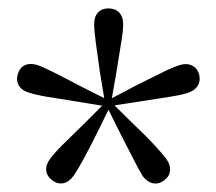

<svg xmlns="http://www.w3.org/2000/svg" viewBox="-20 -835 518 460"><path d="M231.9 -586.9 219.6 -660.5Q213.7 -701.1 209.7 -731.4Q205.6 -761.6 205.6 -777.6Q205.6 -795.1 214.8 -805Q223.9 -814.9 239.5 -814.9Q256 -814.9 265.5 -805Q275.1 -795.1 275.1 -777.6Q275.1 -760.8 270 -730.7Q264.8 -700.7 258.6 -660.5L245.8 -586.9ZM236.9 -579.8 163.5 -591.8Q123.1 -598.2 93.6 -603Q64.1 -607.9 47.5 -613.7Q31.8 -618.5 25 -630.4Q18.1 -642.3 22.7 -657.8Q27.6 -673.5 40.2 -679Q52.8 -684.6 70.3 -678.9Q84.9 -673.7 112.3 -659.9Q139.8 -646.1 175.7 -627L242.1 -593.7ZM245.1 -582.6 212.4 -516.3Q194.6 -480.3 180.1 -453.6Q165.5 -426.9 155.7 -413.1Q145.7 -399.1 131.9 -396.1Q118.1 -393.2 105.6 -402.8Q92.5 -412.3 90.8 -426Q89.1 -439.7 99.7 -454Q109.2 -467.4 131.2 -489.2Q153.2 -511.1 181.8 -538.8L233.9 -590.9ZM245.1 -591.7 298.5 -538.8Q327.6 -511.7 348.3 -489.3Q369 -467 378.8 -453.8Q388.8 -439.5 387.4 -425.9Q386 -412.3 373.2 -402.8Q360.6 -393.2 346.7 -395.9Q332.8 -398.6 322 -412.9Q313.6 -426.5 299.7 -453.8Q285.9 -481.1 267.2 -517.3L233.9 -584.2ZM236.9 -593.7 303.2 -628.8Q340.2 -647.1 366.9 -660.5Q393.7 -673.9 409.5 -678.7Q426.2 -684.4 439.2 -678.4Q452.2 -672.5 456.8 -657.8Q461 -642.3 454.2 -630.3Q447.3 -618.3 430.6 -612.7Q415.6 -607.5 385.4 -602.9Q355.3 -598.4 314.7 -591.8L242.1 -580.6Z"/></svg>

Font: Noto Serif JP
Style: Regular
Weight: 200
Designer: Ryoko NISHIZUKA 西塚涼子 (kana & ideographs); Frank Grießhammer (Latin, Greek & Cyrillic); Wenlong ZHANG 张文龙 (bopomofo); San
Foundry: Adobe
Version: Version 2.001;hotconv 1.1.0;makeotfexe 2.6.0